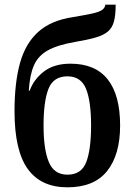

<svg xmlns="http://www.w3.org/2000/svg" viewBox="-20 -790 567 820"><path d="M268 10Q155 10 98.5 -68.5Q42 -147 42 -315Q42 -437 65.5 -521Q89 -605 143.5 -654Q198 -703 292 -717Q346 -726 375 -732.5Q404 -739 416 -747.5Q428 -756 430 -770H474Q474 -727 467 -699.5Q460 -672 441.5 -656Q423 -640 389 -630Q355 -620 301 -611Q226 -598 184.5 -575Q143 -552 125 -511Q107 -470 103 -403H107Q124 -451 167.5 -484.5Q211 -518 281 -518Q387 -518 440 -451Q493 -384 493 -254Q493 -129 437.5 -59.5Q382 10 268 10ZM268 -44Q328 -44 348.5 -98Q369 -152 369 -254Q369 -357 347.5 -410.5Q326 -464 268 -464Q208 -464 187 -410.5Q166 -357 166 -254Q166 -152 188.5 -98Q211 -44 268 -44Z"/></svg>

Font: Noto Serif Condensed SemiBold
Style: Regular
Weight: 600
Width: 3
Designer: Monotype Design Team
Foundry: Monotype Imaging Inc.
Version: Version 2.013